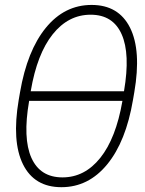

<svg xmlns="http://www.w3.org/2000/svg" viewBox="-20 -757 592 786"><path d="M231.4 9.3Q120.6 9.3 74.2 -84.2Q27.8 -177.7 56.6 -348.1L62 -379.4Q91.3 -549.8 167.7 -643.3Q244.1 -736.8 355 -736.8Q465.8 -736.8 512.5 -643.3Q559.1 -549.8 529.8 -379.4L524.4 -348.1Q495.6 -177.7 418.9 -84.2Q342.3 9.3 231.4 9.3ZM235.8 -30.8Q326.7 -30.8 390.6 -110.8Q454.6 -190.9 481 -342.8V-344.2H99.1V-342.8Q72.8 -190.9 108.6 -110.8Q144.5 -30.8 235.8 -30.8ZM105.5 -383.3H487.3L487.8 -384.8Q513.7 -536.6 478 -616.7Q442.4 -696.8 351.1 -696.8Q259.8 -696.8 195.8 -616.7Q131.8 -536.6 106 -384.8Z"/></svg>

Font: Inter Display ExtraLight
Style: Italic
Weight: 200
Italic angle: -9.39999°
Designer: Rasmus Andersson
Foundry: rsms
Version: Version 4.000;git-a52131595